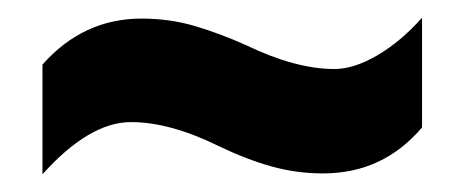

<svg xmlns="http://www.w3.org/2000/svg" viewBox="-20 -461 525 217"><path d="M227 -296Q172 -323 128 -323Q81 -323 28 -264V-388Q74 -440 140 -440Q172 -440 200.5 -431.5Q229 -423 258 -410Q314 -383 358 -383Q380 -383 406.5 -398.5Q433 -414 457 -441V-317Q413 -265 345 -265Q315 -265 286.5 -273Q258 -281 227 -296Z"/></svg>

Font: Noto Sans Hebrew ExtraCondensed ExtraBold
Style: Regular
Weight: 800
Width: 2
Designer: Monotype Design Team
Foundry: Monotype Imaging Inc.
Version: Version 2.004; ttfautohint (v1.8.4.7-5d5b)